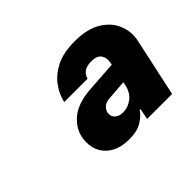

<svg xmlns="http://www.w3.org/2000/svg" viewBox="-86 -885 615 615"><g transform="rotate(-45 222.0 -577.0)"><path d="M289 -447Q279 -431 257.5 -417.5Q236 -404 199 -404Q151 -404 123 -429Q95 -454 95 -495Q95 -539 128 -570.5Q161 -602 227 -606L329 -613L330 -620Q334 -639 325 -653Q316 -667 290 -667Q269 -667 258.5 -659.5Q248 -652 245 -644Q242 -636 242 -636H136Q136 -636 141.5 -653.5Q147 -671 163.5 -693.5Q180 -716 212.5 -733Q245 -750 298 -750Q354 -750 388.5 -729Q423 -708 436 -675.5Q449 -643 442 -609L399 -410H286L293 -447ZM210 -509Q210 -495 220 -487Q230 -479 247 -479Q269 -479 288 -493.5Q307 -508 313 -536L315 -547L250 -542Q229 -541 219.5 -530.5Q210 -520 210 -509Z"/></g></svg>

Font: Be Vietnam Pro
Style: Bold Italic
Weight: 700
Italic angle: -12°
Designer: Lam Bao, Tony Le, Vietanh Nguyen
Foundry: Yellow Type Foundry
Version: Version 1.002; ttfautohint (v1.8.3)